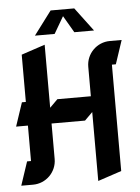

<svg xmlns="http://www.w3.org/2000/svg" viewBox="-59 -896 708 971"><g transform="rotate(-5 295.0 -410.0)"><path d="M235 -850 145 -730H245L295 -815.7L345 -730H445L355 -850ZM190 -680 70 -640V-400H50L10 -280H70V-100H50L10 20H70C136.2 20 190 -33.8 190 -100V-280H360L400 -320V30L520 -10V-550H540L580 -670H520C453.8 -670 400 -616.2 400 -550V-400H230L190 -360Z"/></g></svg>

Font: Abibas
Style: Medium
Weight: 500
Version: Version 0.3